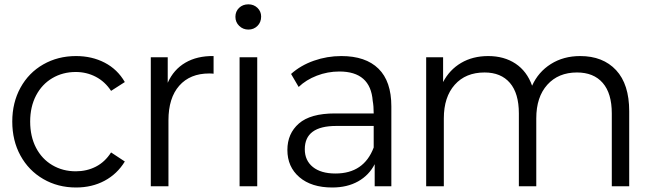

<svg xmlns="http://www.w3.org/2000/svg" viewBox="-20 -844 2950 870"><path d="M35.6 -293.3Q35.6 -378.9 72.8 -446.7Q110 -514.4 176.1 -552.2Q242.2 -590 324.4 -590Q396.7 -590 454.4 -560Q512.2 -530 545.6 -472.2L483.3 -432.2Q455.6 -474.4 413.9 -496.1Q372.2 -517.8 323.3 -517.8Q264.4 -517.8 217.2 -490Q170 -462.2 143.3 -411.1Q116.7 -360 116.7 -293.3Q116.7 -225.6 143.3 -174.4Q170 -123.3 217.2 -95.6Q264.4 -67.8 323.3 -67.8Q373.3 -67.8 414.4 -88.9Q455.6 -110 483.3 -153.3L545.6 -112.2Q511.1 -55.6 453.9 -25Q396.7 5.6 324.4 5.6Q242.2 5.6 176.1 -32.8Q110 -71.1 72.8 -138.9Q35.6 -206.7 35.6 -293.3Z M947.8 -590V-510Q941.1 -511.1 927.8 -511.1Q841.1 -511.1 792.2 -455.6Q743.3 -400 743.3 -298.9V0H663.3V-584.4H740V-468.9Q766.7 -528.9 820 -560Q873.3 -591.1 947.8 -590Z M1046.7 -767.8Q1046.7 -792.2 1063.3 -808.3Q1080 -824.4 1105.6 -824.4Q1130 -824.4 1146.7 -808.3Q1163.3 -792.2 1163.3 -768.9Q1163.3 -743.3 1146.7 -726.7Q1130 -710 1105.6 -710Q1081.1 -710 1063.9 -726.7Q1046.7 -743.3 1046.7 -767.8ZM1145.6 -584.4V0H1065.6V-584.4Z M1753.3 -362.2V0H1677.8V-100Q1652.2 -50 1602.8 -22.2Q1553.3 5.6 1485.6 5.6Q1391.1 5.6 1336.7 -41.1Q1282.2 -87.8 1282.2 -164.4Q1282.2 -238.9 1334.4 -284.4Q1386.7 -330 1497.8 -330H1673.3Q1673.3 -363.3 1668.9 -386.7Q1658.9 -520 1517.8 -520Q1464.4 -520 1415.6 -501.1Q1366.7 -482.2 1333.3 -450L1298.9 -508.9Q1342.2 -547.8 1402.2 -568.9Q1462.2 -590 1526.7 -590Q1636.7 -590 1695 -532.8Q1753.3 -475.6 1753.3 -362.2ZM1673.3 -175.6V-273.3H1503.3Q1361.1 -273.3 1361.1 -167.8Q1361.1 -116.7 1397.8 -87.2Q1434.4 -57.8 1500 -57.8Q1628.9 -57.8 1673.3 -175.6Z M2831.1 -340V0H2752.2V-330Q2752.2 -421.1 2711.1 -468.3Q2670 -515.6 2594.4 -515.6Q2510 -515.6 2460 -460Q2410 -404.4 2410 -307.8V0H2331.1V-330Q2331.1 -421.1 2290.6 -468.3Q2250 -515.6 2175.6 -515.6Q2090 -515.6 2040.6 -460Q1991.1 -404.4 1991.1 -307.8V0H1911.1V-584.4H1987.8V-472.2Q2016.7 -527.8 2069.4 -558.9Q2122.2 -590 2192.2 -590Q2264.4 -590 2316.1 -555.6Q2367.8 -521.1 2391.1 -455.6Q2418.9 -517.8 2476.1 -553.9Q2533.3 -590 2608.9 -590Q2712.2 -590 2771.7 -526.1Q2831.1 -462.2 2831.1 -340Z"/></svg>

Font: Paperlogy 4 Regular
Style: Regular
Weight: 400
Designer: redesigned by Lee Juim, glyphs from Gmarket Sans & Montserrat
Foundry: PT&
Version: Version 1.001